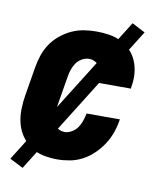

<svg xmlns="http://www.w3.org/2000/svg" viewBox="-76 -648 652 775"><g transform="rotate(10 250.0 -260.0)"><path d="M200 8Q171 8 142.5 2Q114 -4 91.5 -19.5Q69 -35 53 -58Q37 -81 30 -108.5Q23 -136 23.5 -165.5Q24 -195 29 -225L49 -345Q53 -369 61.5 -394Q70 -419 85 -441Q100 -463 121.5 -480.5Q143 -498 167 -509Q191 -520 216.5 -524Q242 -528 267 -528Q294 -528 320 -524Q346 -520 368.5 -508.5Q391 -497 408.5 -479Q426 -461 435.5 -438Q445 -415 447.5 -388.5Q450 -362 445 -335L444 -325H307V-329Q310 -344 309.5 -359Q309 -374 303 -386.5Q297 -399 284.5 -406.5Q272 -414 257 -414Q242 -414 227.5 -405.5Q213 -397 204.5 -384Q196 -371 191 -356Q186 -341 184 -326L164 -206Q162 -195 161 -184Q160 -173 161 -162Q162 -151 164.5 -141Q167 -131 173.5 -123Q180 -115 189.5 -110.5Q199 -106 210 -106Q225 -106 239.5 -114.5Q254 -123 263 -136Q272 -149 277 -164Q282 -179 285 -193V-195H422L421 -191Q417 -165 408 -139.5Q399 -114 384 -91Q369 -68 348.5 -48Q328 -28 303.5 -15Q279 -2 252.5 3Q226 8 200 8ZM69 66 14 38 405 -586 459 -558Z"/></g></svg>

Font: Iosevka Heavy Oblique
Style: Regular
Weight: 900
Italic angle: -9°
Monospace: yes
Designer: Belleve Invis
Foundry: Belleve Invis
Version: Version 32.5.0; ttfautohint (v1.8.4)